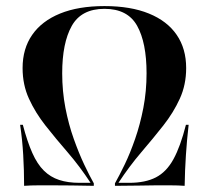

<svg xmlns="http://www.w3.org/2000/svg" viewBox="-20 -602 676 622"><path d="M58.1 0Q58.1 -50.8 55.2 -100Q52.4 -149.2 45.2 -197.6H54Q68.5 -142.7 84.7 -106.5Q100.8 -70.2 122.2 -49.2Q143.5 -28.2 171.8 -19Q200 -9.7 237.9 -9.7H273.4Q237.9 -63.7 199.2 -108.5Q160.5 -153.2 127.4 -195.2Q94.4 -237.1 73.8 -282.3Q53.2 -327.4 53.2 -381.5Q53.2 -444.4 84.3 -489.1Q115.3 -533.9 174.6 -558.1Q233.9 -582.3 318.5 -582.3Q403.2 -582.3 462.5 -558.1Q521.8 -533.9 552.4 -489.1Q583.1 -444.4 583.1 -381.5Q583.1 -327.4 562.5 -282.3Q541.9 -237.1 508.9 -195.2Q475.8 -153.2 437.5 -108.5Q399.2 -63.7 363.7 -9.7H398.4Q450.8 -9.7 485.1 -27.4Q519.4 -45.2 541.9 -86.3Q564.5 -127.4 582.3 -197.6H591.1Q585.5 -149.2 582.3 -100Q579 -50.8 578.2 0Q557.3 -1.6 531.5 -1.6Q505.6 -1.6 485.5 -1.6Q462.1 -1.6 430.6 -0.8Q399.2 0 352.4 0V-8.1Q366.1 -32.3 383.9 -69Q401.6 -105.6 417.7 -152Q433.9 -198.4 444.4 -252.4Q454.8 -306.5 454.8 -364.5Q454.8 -463.7 424.2 -518.5Q393.5 -573.4 318.5 -573.4Q243.5 -573.4 212.5 -518.1Q181.5 -462.9 181.5 -364.5Q181.5 -306.5 191.9 -252.4Q202.4 -198.4 219 -152Q235.5 -105.6 252.8 -69Q270.2 -32.3 283.9 -8.1V0Q244.4 -0.8 212.5 -1.2Q180.6 -1.6 151.6 -1.6Q130.6 -1.6 105.2 -1.6Q79.8 -1.6 58.1 0Z"/></svg>

Font: Playfair 144pt
Style: Bold
Weight: 700
Version: Version 2.001;gftools[0.9.30]